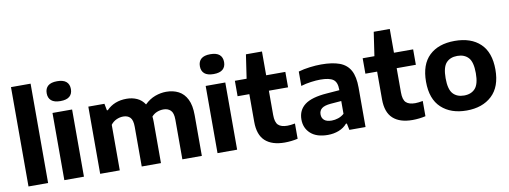

<svg xmlns="http://www.w3.org/2000/svg" viewBox="-64 -1168 4080 1538"><g transform="rotate(-10 1976.0 -399.0)"><path d="M66 0V-808H225.5V0Z M357.5 0V-546.5H517V0ZM437.5 -629Q387.5 -629 363.2 -650Q339 -671 339 -709.5Q339 -748.5 363.2 -769.5Q387.5 -790.5 437.5 -790.5Q487.5 -790.5 511.8 -769.5Q536 -748.5 536 -709.5Q536 -671 511.8 -650Q487.5 -629 437.5 -629Z M649 0V-546.5H780L790.5 -491.5H798Q860.5 -555.5 960.5 -555.5Q1007 -555.5 1045.2 -538.2Q1083.5 -521 1107.5 -483.5Q1147.5 -522.5 1193 -539Q1238.5 -555.5 1283 -555.5Q1339.5 -555.5 1383 -533Q1426.5 -510.5 1451.2 -461Q1476 -411.5 1476 -331.5V0H1317.5V-322.5Q1317.5 -377.5 1295.2 -398.8Q1273 -420 1237 -420Q1210 -420 1185 -410.2Q1160 -400.5 1141 -379Q1143.5 -358 1143.5 -335V0H987V-322.5Q987 -377.5 966.5 -398.8Q946 -420 910 -420Q881.5 -420 854.2 -407.5Q827 -395 808.5 -370.5V0Z M1603.5 0V-546.5H1763V0ZM1683.5 -629Q1633.5 -629 1609.2 -650Q1585 -671 1585 -709.5Q1585 -748.5 1609.2 -769.5Q1633.5 -790.5 1683.5 -790.5Q1733.5 -790.5 1757.8 -769.5Q1782 -748.5 1782 -709.5Q1782 -671 1757.8 -650Q1733.5 -629 1683.5 -629Z M2149.5 10Q2046 10 1991.2 -40Q1936.5 -90 1936.5 -196V-421H1841V-546.5H1936.5L1965 -740H2095.5V-546.5H2251.5V-421H2095.5V-223.5Q2095.5 -164.5 2119 -141.8Q2142.5 -119 2193.5 -119Q2218.5 -119 2255.5 -126V-2Q2232 3.5 2204 6.8Q2176 10 2149.5 10Z M2500.5 10Q2409.5 10 2360.8 -34Q2312 -78 2312 -148Q2312 -224 2368.2 -267Q2424.5 -310 2549.5 -319L2652 -327V-332.5Q2652 -392 2620.8 -414.5Q2589.5 -437 2516 -437Q2482.5 -437 2439.8 -431.2Q2397 -425.5 2358 -413.5V-530.5Q2400.5 -543 2450.5 -549.2Q2500.5 -555.5 2543.5 -555.5Q2634.5 -555.5 2693 -533.8Q2751.5 -512 2779.5 -460.8Q2807.5 -409.5 2807.5 -321V0H2676L2665 -53.5H2657.5Q2630 -21.5 2589 -5.8Q2548 10 2500.5 10ZM2470 -162Q2470 -132 2490 -115Q2510 -98 2550.5 -98Q2576.5 -98 2603.2 -106.8Q2630 -115.5 2652 -135V-239L2564.5 -232Q2513.5 -227.5 2491.8 -210Q2470 -192.5 2470 -162Z M3189 10Q3085.5 10 3030.8 -40Q2976 -90 2976 -196V-421H2880.5V-546.5H2976L3004.5 -740H3135V-546.5H3291V-421H3135V-223.5Q3135 -164.5 3158.5 -141.8Q3182 -119 3233 -119Q3258 -119 3295 -126V-2Q3271.5 3.5 3243.5 6.8Q3215.5 10 3189 10Z M3629.5 10.5Q3501 10.5 3424.2 -60.8Q3347.5 -132 3347.5 -272.5Q3347.5 -413 3422.2 -484.2Q3497 -555.5 3629.5 -555.5Q3762.5 -555.5 3837.2 -484.2Q3912 -413 3912 -273Q3912 -133 3835 -61.2Q3758 10.5 3629.5 10.5ZM3629.5 -111.5Q3688 -111.5 3720.2 -147.5Q3752.5 -183.5 3752.5 -272Q3752.5 -362 3720 -397.8Q3687.5 -433.5 3629.5 -433.5Q3571.5 -433.5 3539.2 -398Q3507 -362.5 3507 -273.5Q3507 -183.5 3539.2 -147.5Q3571.5 -111.5 3629.5 -111.5Z"/></g></svg>

Font: Encode Sans Semi Expanded
Style: Bold
Weight: 700
Width: 6
Designer: Multiple Designers
Foundry: Impallari Type
Version: Version 3.000; ttfautohint (v1.8.3) -l 8 -r 50 -G 200 -x 14 